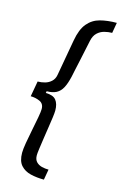

<svg xmlns="http://www.w3.org/2000/svg" viewBox="-134 -792 638 1008"><g transform="rotate(15 185.0 -288.0)"><path d="M213 159Q174 159 140.5 151Q107 143 86.5 120Q66 97 66 52Q66 33 72 -2.5Q78 -38 86 -77Q94 -116 100 -149Q106 -182 106 -196Q106 -225 82.5 -235.5Q59 -246 33 -246L48 -330Q68 -330 87.5 -335.5Q107 -341 121.5 -354.5Q136 -368 140 -390L175 -587Q186 -650 213 -682Q240 -714 280 -724.5Q320 -735 370 -735L360 -678Q340 -678 318.5 -672.5Q297 -667 280.5 -651.5Q264 -636 258 -607Q255 -594 249 -564.5Q243 -535 235.5 -501Q228 -467 222 -439Q216 -411 214 -401Q205 -362 192.5 -338.5Q180 -315 159.5 -304Q139 -293 107 -293L105 -283Q145 -283 161 -263Q177 -243 177 -207Q177 -194 173.5 -168Q170 -142 165 -110Q160 -78 155.5 -47Q151 -16 147.5 9Q144 34 144 45Q144 68 156 80.5Q168 93 186 97.5Q204 102 223 102Z"/></g></svg>

Font: Archivo VF Beta
Style: Italic
Weight: 400
Italic angle: -10°
Designer: Hector Gatti
Foundry: Omnibus-Type
Version: Version 1.002